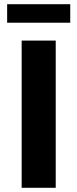

<svg xmlns="http://www.w3.org/2000/svg" viewBox="-20 -893 368 913"><path d="M83 -700H245V0H83ZM14 -873H314V-785H14Z"/></svg>

Font: APTA Sans Regular
Style: Bold Italic
Weight: 700
Version: Version 7.200